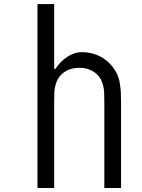

<svg xmlns="http://www.w3.org/2000/svg" viewBox="-20 -937 707 957"><path d="M388 -677.1Q434.9 -677.1 474 -658.2Q513 -639.3 538.4 -607.4Q554.7 -587.2 564.5 -565.8Q574.2 -544.3 577.8 -518.2Q581.4 -492.2 582.4 -475.3Q583.3 -458.3 583.3 -427.7V0H500V-427.7Q500 -463.5 499 -481.1Q498 -498.7 491.2 -520.5Q484.4 -542.3 470.7 -558.6Q435.5 -599 375 -599Q314.5 -599 279.3 -558.6Q265.6 -542.3 258.8 -520.5Q252 -498.7 251 -481.1Q250 -463.5 250 -427.7V0H166.7V-916.7H250V-593.8H256.5Q280.6 -631.5 316.1 -654.3Q351.6 -677.1 388 -677.1Z"/></svg>

Font: TypoPRO Monoid
Style: Regular
Weight: 400
Width: 4
Monospace: yes
Designer: Andreas Larsen (@larsenwork)
Version: Version 0.61